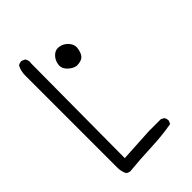

<svg xmlns="http://www.w3.org/2000/svg" viewBox="-228 -877 955 955"><g transform="rotate(-45 250.0 -399.5)"><path d="M352.1 -627.4Q353.5 -633.8 353.5 -638.2Q353.5 -651.4 349.1 -660.6Q344.2 -671.4 335 -680.7Q316.9 -698.7 293.5 -702.1Q289.1 -703.1 285.2 -703.1Q264.6 -703.1 249 -687Q231.9 -669.9 228 -644.5Q227.1 -640.1 227.1 -635.7Q227.1 -615.2 244.6 -597.7Q265.1 -577.1 288.6 -573.7Q318.4 -573.7 332.5 -585.9L335 -587.9Q347.2 -600.6 352.1 -627.4ZM418.9 -58.6Q418.9 -72.3 411.6 -82.5L395.5 -90.3H311.5L132.3 -80.1L136.2 -741.7Q137.2 -746.6 137.2 -751Q137.2 -765.6 129.4 -776.9L112.8 -784.7Q110.8 -785.2 106.9 -785.2Q103 -785.2 97.4 -783.4Q91.8 -781.7 86.4 -777.8Q72.8 -752.9 72.8 -720.7V-72.8Q72.8 -43.9 84.5 -22.9Q90.8 -18.1 96.2 -16.4Q101.6 -14.6 105.5 -14.2Q183.6 -22 261.7 -24.9Q339.8 -27.8 411.6 -40.5L418.5 -55.2Q418.9 -57.1 418.9 -58.6Z"/></g></svg>

Font: NaikaiFont
Style: Light
Weight: 300
Version: Version 1.89